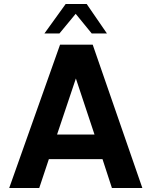

<svg xmlns="http://www.w3.org/2000/svg" viewBox="-20 -939 749 959"><path d="M492 -144H224L176 0H26L280 -716H443L691 0H539ZM452 -267 359 -547 265 -267ZM308 -919H413L514 -772H438L358 -870L277 -772H202Z"/></svg>

Font: Almarai Bold
Style: Regular
Weight: 700
Designer: Boutros International 2019
Foundry: Created by Boutros International 2019
Version: Version 1.10